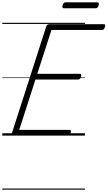

<svg xmlns="http://www.w3.org/2000/svg" viewBox="-20 -1178 934 1668"><path d="M107 0Q92 0 86 -5.5Q80 -11 84 -23L382 -949Q386 -959 392.5 -963.5Q399 -968 414 -968H880Q891 -968 893 -962Q895 -956 891 -943Q888 -930 882 -924Q876 -918 865 -918H427L304 -537H672Q682 -537 684 -530.5Q686 -524 684 -512Q680 -499 673.5 -493Q667 -487 657 -487H288L147 -50H582Q593 -50 595.5 -44Q598 -38 594 -25Q591 -12 584.5 -6Q578 0 568 0ZM538 -1106Q526 -1106 523 -1112.5Q520 -1119 524 -1131Q528 -1145 534 -1151.5Q540 -1158 552 -1158H823Q835 -1158 837.5 -1151Q840 -1144 837 -1131Q833 -1118 826.5 -1112Q820 -1106 808 -1106ZM0 460H718V470H0ZM0 -20H718V0H0ZM0 -505H718V-500H0ZM0 -980H718V-970H0Z"/></svg>

Font: Playwrite NO Guides
Style: Regular
Weight: 400
Designer: Veronika Burian, José Scaglione
Foundry: TypeTogether
Version: Version 1.003